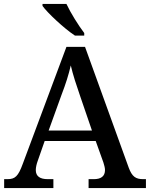

<svg xmlns="http://www.w3.org/2000/svg" viewBox="-20 -951 758 971"><path d="M359 -771H406V-784C377 -822 337 -886 316 -931H195V-921C220 -886 304 -807 359 -771ZM1 0H250V-45H221C183 -45 161 -59 161 -91C161 -104 165 -122 171 -138L206 -238H464L503 -129C507 -115 511 -103 511 -91C511 -59 490 -45 455 -45H428V0H718V-45H704C667 -45 648 -57 631 -103L410 -714H316L95 -122C72 -59 56 -45 18 -45H1ZM226 -291 291 -471C313 -528 327 -573 338 -620C349 -572 367 -518 386 -463L445 -291Z"/></svg>

Font: Noto Serif Thai Medium
Style: Regular
Weight: 500
Designer: Monotype Design Team
Foundry: Monotype Imaging Inc.
Version: Version 1.901;PS 001.901;hotconv 1.0.88;makeotf.lib2.5.64775